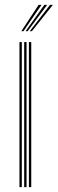

<svg xmlns="http://www.w3.org/2000/svg" viewBox="-20 -774 239 794"><path d="M99.5 0V-600H109.2V0ZM60.5 0V-600H70.2V0ZM80 0V-600H89.8V0ZM68.2 -645 139.8 -754H151.8L77 -645ZM103 -645 187 -754H198.8L111.8 -645ZM85.8 -645 163.5 -754H175.2L94.2 -645Z"/></svg>

Font: Big Shoulders Inline Text ExtraLight
Style: Regular
Weight: 250
Version: Version 2.002